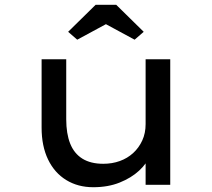

<svg xmlns="http://www.w3.org/2000/svg" viewBox="-20 -773 886 803"><path d="M370 10Q306 10 257 -20Q208 -50 181 -106Q154 -162 154 -239V-525H257V-274Q257 -214 273.5 -172.5Q290 -131 324.5 -109.5Q359 -88 412 -88Q449 -88 481 -99.5Q513 -111 537 -133Q561 -155 575 -185.5Q589 -216 589 -254V-525H692V0H589V-110L607 -122Q594 -89 561.5 -59Q529 -29 480.5 -9.5Q432 10 370 10ZM303 -607 265 -640 380 -753H466L581 -640L543 -607L408 -680H438Z"/></svg>

Font: Lexend Mega
Style: Regular
Weight: 400
Designer: Bonnie Shaver-Troup, Thomas Jockin
Foundry: Lexend
Version: Version 1.007